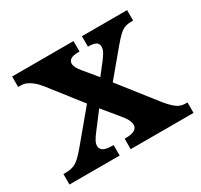

<svg xmlns="http://www.w3.org/2000/svg" viewBox="-118 -689 882 842"><g transform="rotate(-30 323.0 -268.0)"><path d="M10.8 0V-53H19.8Q43.8 -53 60.5 -58.8Q77.2 -64.6 92.6 -78.9Q108.1 -93.2 128.2 -117L254.8 -269L128.8 -430Q114.8 -447.6 100.3 -459.4Q85.8 -471.2 71.8 -477.1Q57.8 -483 42.8 -483H29.8V-536H340.6V-483H337.1Q305.5 -483 294.8 -474.5Q284.1 -466 284.1 -454Q284.1 -444 289.5 -433.4Q295 -422.8 307.1 -408L363.3 -340L407.7 -397Q419.3 -412.3 427.2 -426.1Q435 -439.8 435 -452.8Q435 -470.8 421.6 -476.9Q408.1 -483 386.8 -483H383.3V-536H612.1V-483H603.1Q584.1 -483 569.5 -477.6Q554.9 -472.2 539.9 -457.9Q525 -443.7 503.3 -417.8L399.1 -293L546.1 -106Q561.7 -87.6 574.9 -75.6Q588.1 -63.6 601.1 -58.3Q614.1 -53 626.1 -53H639.1V0H320.8V-53H325.8Q355.8 -53 370.8 -61.5Q385.8 -70 385.8 -86Q385.8 -97 379.2 -111.4Q372.5 -125.8 347.8 -155L290.7 -224.1L224.7 -137.2Q215.7 -125.7 207.9 -112Q200 -98.3 200 -85.2Q200 -69.2 214.3 -61.1Q228.5 -53 261.5 -53H265V0Z"/></g></svg>

Font: Noto Serif Hebrew
Style: Regular
Weight: 400
Designer: Monotype Design Team
Foundry: Monotype Imaging Inc.
Version: Version 2.003